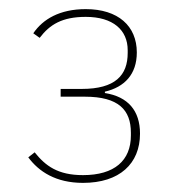

<svg xmlns="http://www.w3.org/2000/svg" viewBox="-20 -724 387 421"><path d="M113 -529V-512H166C240 -512 267 -483 267 -433V-427C267 -372 231 -340 162 -340C107 -340 80 -360 56 -390L42 -379C65 -348 102 -323 162 -323C242 -323 287 -365 287 -431C287 -481 261 -512 210 -520V-523C253 -533 280 -561 280 -609C280 -667 239 -704 168 -704C111 -704 74 -682 53 -651L67 -641C89 -670 116 -687 168 -687C228 -687 260 -658 260 -614V-608C260 -559 233 -529 159 -529Z"/></svg>

Font: IBM Plex Sans Thai Looped Thin
Style: Regular
Weight: 100
Designer: Mike Abbink, Paul van der Laan, Pieter van Rosmalen, Ben Mitchell, Mark Frömberg
Foundry: Bold Monday
Version: Version 1.1